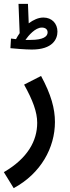

<svg xmlns="http://www.w3.org/2000/svg" viewBox="-51 -746 362 996"><path d="M114 -489C223 -489 247 -544 247 -582C247 -623 219 -655 174 -655C148 -655 122 -643 98 -625L94 -726H45L51 -574C44 -564 37 -553 32 -543C22 -544 13 -545 6 -546L3 -496C22 -494 81 -489 114 -489ZM166 -603C184 -603 196 -594 196 -578C196 -556 172 -539 108 -539C99 -539 91 -539 81 -539C97 -562 132 -603 166 -603ZM20 230C161 154 234 20 234 -113C234 -183 214 -256 162 -352L74 -307C119 -226 142 -165 142 -109C142 -16 93 75 -31 147Z"/></svg>

Font: Noto Sans Arabic ExtCond Med
Style: Regular
Weight: 500
Width: 2
Designer: Monotype Design Team, Nadine Chahine, Nizar Qandah and Khaled Hosny
Foundry: Monotype Imaging Inc.
Version: Version 2.012